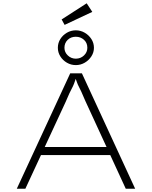

<svg xmlns="http://www.w3.org/2000/svg" viewBox="-20 -1145 921 1165"><path d="M82 0 406 -700H477L800 0H743L498 -532Q482 -570 473 -589.5Q464 -609 458 -620Q452 -631 447 -645.5Q442 -660 432 -687L447 -688Q436 -655 429.5 -638Q423 -621 416 -608.5Q409 -596 401 -578.5Q393 -561 378 -526L134 0ZM210 -204 231 -253H653L666 -204ZM440 -750Q411 -750 386 -764.5Q361 -779 346 -803Q331 -827 331 -855Q331 -884 346 -908Q361 -932 386 -946.5Q411 -961 440 -961Q469 -961 494 -946.5Q519 -932 534.5 -908Q550 -884 550 -855Q550 -827 534.5 -803Q519 -779 494 -764.5Q469 -750 440 -750ZM440 -789Q469 -789 489.5 -808.5Q510 -828 510 -855Q510 -885 489.5 -903.5Q469 -922 440 -922Q410 -922 390.5 -903Q371 -884 371 -855Q371 -828 391.5 -808.5Q412 -789 440 -789ZM372 -994 354 -1027 506 -1125 540 -1073Z"/></svg>

Font: Lexend Tera ExtraLight
Style: Regular
Weight: 250
Designer: Bonnie Shaver-Troup, Thomas Jockin
Foundry: Lexend
Version: Version 1.007